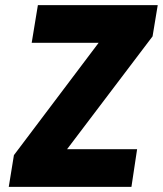

<svg xmlns="http://www.w3.org/2000/svg" viewBox="-20 -725 632 745"><path d="M14 0 34 -123 405 -615 408 -559H103L127 -705H592L572 -584L197 -89L194 -146H512L490 0Z"/></svg>

Font: Nunito Sans 7pt Condensed Black
Style: Italic
Weight: 900
Width: 3
Italic angle: -9°
Designer: Vernon Adams
Foundry: Vernon Adams
Version: Version 3.101;gftools[0.9.27]